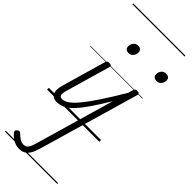

<svg xmlns="http://www.w3.org/2000/svg" viewBox="-466 -1032 1573 1573"><g transform="rotate(45 320.0 -246.0)"><path d="M178 506Q145 506 113.5 488.5Q82 471 60 445Q52 436 52 427Q52 418 64 409Q74 400 82.5 401Q91 402 99 411Q118 430 138 443Q158 456 181 456Q208 456 222.5 437.5Q237 419 251 369L448 -313Q392 -220 349 -157Q306 -94 269.5 -55.5Q233 -17 199 0Q165 17 129 17Q103 17 87 7.5Q71 -2 63.5 -19.5Q56 -37 57.5 -61Q59 -85 67 -114L177 -495Q181 -506 187 -510.5Q193 -515 206 -515Q223 -515 229 -509Q235 -503 231 -491L123 -116Q109 -72 112.5 -51.5Q116 -31 142 -31Q170 -31 202 -54Q234 -77 274 -126Q314 -175 367 -255Q420 -335 489 -451L501 -495Q504 -506 510 -510.5Q516 -515 530 -515Q546 -515 552 -509Q558 -503 555 -492L303 378Q289 427 272 455Q255 483 232.5 494.5Q210 506 178 506ZM259 -683Q241 -683 230 -692.5Q219 -702 219 -721Q219 -745 233.5 -763.5Q248 -782 275 -782Q293 -782 304 -772.5Q315 -763 315 -744Q315 -721 301 -702Q287 -683 259 -683ZM584 -683Q565 -683 554 -692.5Q543 -702 543 -721Q543 -745 557 -763.5Q571 -782 599 -782Q617 -782 628.5 -772.5Q640 -763 640 -744Q640 -721 625.5 -702Q611 -683 584 -683ZM0 478H605V488H0ZM0 -20H605V0H0ZM0 -505H605V-500H0ZM0 -998H605V-988H0Z"/></g></svg>

Font: Playwrite AU SA Guides
Style: Regular
Weight: 400
Designer: Veronika Burian, José Scaglione
Foundry: TypeTogether
Version: Version 1.003